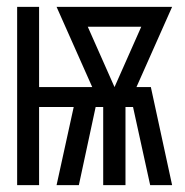

<svg xmlns="http://www.w3.org/2000/svg" viewBox="-20 -540 540 560"><path d="M30 0V-520H94V-286H249L145 -520H482L378 -286H420L482 0H418L368 -228H346V0H281V-228H259L210 0H145L195 -228H94V0ZM314 -286 392 -462H236Z"/></svg>

Font: Moesevka
Style: Regular
Weight: 400
Monospace: yes
Designer: Belleve Invis
Foundry: Belleve Invis
Version: Version 32.5.0; ttfautohint (v1.8.4)